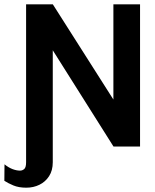

<svg xmlns="http://www.w3.org/2000/svg" viewBox="-73 -680 718 891"><path d="M171.9 0V72.8Q171.9 111.1 154.8 137.5Q137.7 163.9 110 177.4Q82.4 191 48.7 191Q13.9 191 -11.1 180.5Q-36.1 170 -52.8 159L-52.1 82.5Q-33.3 97.8 -14.7 104.8Q3.9 111.8 19.9 111.8Q30.9 111.8 39.5 104.3Q48.1 96.8 48.1 72.8V0ZM48.1 0V-660H172.1L453.2 -218.1V-660H576.9V0H453.7L171.9 -446.7V0Z"/></svg>

Font: Panamera Thin
Style: Regular
Weight: 100
Designer: Bastien Sozeau
Foundry: NBR — Bastien Sozeau
Version: Version 3.003;gftools[0.9.33]